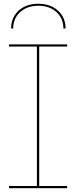

<svg xmlns="http://www.w3.org/2000/svg" viewBox="-20 -984 398 1004"><path d="M323 -835H311.5Q311.5 -888 275 -921Q238.5 -954 180.5 -954Q122.5 -954 85.8 -921Q49 -888 49 -835H38Q38 -873.5 56 -902.8Q74 -932 106 -948.2Q138 -964.5 180.5 -964.5Q222.5 -964.5 254.5 -948.2Q286.5 -932 304.8 -902.8Q323 -873.5 323 -835ZM27 -740.5V-752H331V-740.5H185V-11.5H331V0H27V-11.5H173V-740.5Z"/></svg>

Font: Hepta Slab ExtraLight Thin
Style: Regular
Weight: 250
Version: Version 1.102